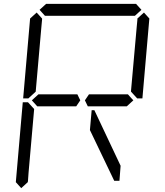

<svg xmlns="http://www.w3.org/2000/svg" viewBox="-20 -1020 856 995"><path d="M381 -531 396 -500 375 -469H374H353H352H242H178H173L145 -500L179 -531H184H231H358H359H380ZM136 -924 170 -955 198 -924V-918L194 -875L165 -545L127 -510H100ZM124 -76 90 -45 62 -76 98 -490H125L157 -455L128 -125L125 -83ZM185 -969 219 -1000H685L713 -969L679 -938H658H477H415H234H213ZM671 -500 637 -469H635H632H458H456H436H435L420 -500L441 -531H464H587H643L659 -513ZM605 -161 599 -83H572L446 -346L455 -449H469ZM692 -924 726 -955 754 -924 718 -510H691L659 -545V-550L688 -875L692 -918Z"/></svg>

Font: DSEG14 Classic
Style: Light Italic
Weight: 300
Designer: Keshikan(Twitter:@keshinomi_88pro)
Version: Version 0.46